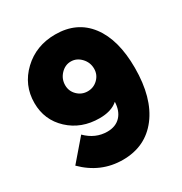

<svg xmlns="http://www.w3.org/2000/svg" viewBox="-169 -697 929 978"><g transform="rotate(-30 295.0 -208.0)"><path d="M27 -321Q27 -426 103.5 -498.5Q180 -571 293 -571Q420 -571 490 -479Q560 -387 560 -221Q560 -45 483.5 55Q407 155 274 155Q144 155 48 59L153 -63Q207 -9 277 -9Q326 -9 354.5 -39Q383 -69 385 -122Q347 -88 277 -88Q170 -88 98.5 -154.5Q27 -221 27 -321ZM208 -321Q208 -286 233 -261.5Q258 -237 293 -237Q328 -237 353 -261.5Q378 -286 378 -321Q378 -358 352.5 -385Q327 -412 293 -412Q259 -412 233.5 -385Q208 -358 208 -321Z"/></g></svg>

Font: Raleway
Style: Heavy
Weight: 900
Designer: Matt McInerney, Pablo Impallari, Rodrigo Fuenzalida
Foundry: Matt McInerney, Pablo Impallari, Rodrigo Fuenzalida
Version: Version 2.001